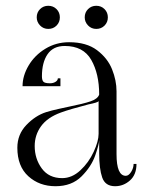

<svg xmlns="http://www.w3.org/2000/svg" viewBox="-20 -634 512 664"><path d="M40 -123Q40 -169 71 -201.5Q102 -234 139 -246Q158 -252 183.5 -257.5Q209 -263 218 -265Q268 -275 293 -283.5Q318 -292 323 -307Q323 -379 295.5 -427Q268 -475 204 -475Q164 -475 144.5 -446.5Q125 -418 125 -370Q125 -357 130 -351.5Q135 -346 153 -346Q164 -346 172 -351Q180 -356 180 -363H189V-336H58Q58 -372 79 -407.5Q100 -443 137 -465.5Q174 -488 219 -488Q279 -488 315.5 -460.5Q352 -433 367.5 -394.5Q383 -356 383 -318V-101Q383 -26 415 -26Q425 -26 433.5 -39.5Q442 -53 442 -67H452Q452 -30 429.5 -10Q407 10 378 10Q344 10 333.5 -20Q323 -50 323 -104V-150Q323 -136 309.5 -97Q296 -58 262 -24Q228 10 172 10Q116 10 78 -24.5Q40 -59 40 -123ZM321 -171V-285Q321 -282 311 -279Q301 -276 286 -273Q221 -256 191 -245Q144 -228 122 -197.5Q100 -167 100 -129Q100 -85 124.5 -51.5Q149 -18 195 -18Q229 -18 258 -45Q287 -72 304 -109Q321 -146 321 -171ZM107 -574Q107 -591 118.5 -602.5Q130 -614 147 -614Q164 -614 175.5 -602.5Q187 -591 187 -574Q187 -557 175.5 -545.5Q164 -534 147 -534Q130 -534 118.5 -546Q107 -558 107 -574ZM273 -574Q273 -591 284.5 -602.5Q296 -614 313 -614Q330 -614 341.5 -602.5Q353 -591 353 -574Q353 -557 341.5 -545.5Q330 -534 313 -534Q296 -534 284.5 -546Q273 -558 273 -574Z"/></svg>

Font: Viaoda Libre
Style: Regular
Weight: 400
Designer: Gydient
Version: Version 2.000